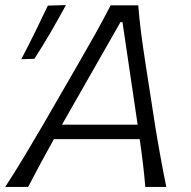

<svg xmlns="http://www.w3.org/2000/svg" viewBox="-48 -734 750 754"><path d="M-27.5 0Q10 -57.5 48.5 -121.5Q87 -185.5 120.5 -243L262 -488Q298.5 -551 328 -604Q357.5 -657 386.5 -713H495Q499 -659.5 506 -605.8Q513 -552 523 -487L561 -242Q570.5 -183 582 -119.8Q593.5 -56.5 605 0H522.5Q519 -45 513.2 -92.8Q507.5 -140.5 500.5 -187.5H163.5Q137.5 -141 112 -93.5Q86.5 -46 62.5 0ZM206 -263Q201 -253.5 195.5 -244.5H492.5Q491.5 -252.5 490 -261.5L433 -647H425ZM35.5 -501.5Q63.5 -554.5 89.2 -607Q115 -659.5 140 -712L211 -714Q181.5 -660 150.8 -607Q120 -554 87 -503Z"/></svg>

Font: Commissioner Flair Light
Style: Italic
Weight: 300
Italic angle: -12°
Designer: Kostas Bartsokas
Foundry: Kostas Bartsokas
Version: Version 1.000; ttfautohint (v1.8.3)